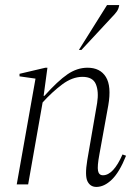

<svg xmlns="http://www.w3.org/2000/svg" viewBox="-20 -727 546 757"><path d="M46 0 120 -417 57 -426V-436L159 -460H167L152 -349H155Q208 -408 246 -434Q284 -460 325 -460Q375 -460 397.5 -423.5Q420 -387 407 -312L372 -119Q363 -71 366.5 -53.5Q370 -36 386 -36Q427 -36 463 -118L477 -113Q451 -48 421 -19Q391 10 360 10Q336 10 325 -12Q314 -34 324 -95L363 -321Q370 -366 358 -395Q346 -424 305 -424Q265 -424 225 -394Q185 -364 148 -323L91 0ZM291 -530 402 -707H450Q448 -692 440 -681Q432 -670 419 -657L301 -530Z"/></svg>

Font: Spectral ExtraLight
Style: Italic
Weight: 275
Italic angle: -10°
Designer: Jean-Baptiste Levee
Foundry: Production Type
Version: Version 2.001